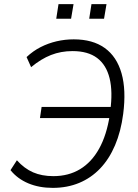

<svg xmlns="http://www.w3.org/2000/svg" viewBox="-20 -904 670 932"><path d="M236 8Q170 8 117.5 -14Q65 -36 31 -78L62 -126Q98 -86 140.5 -67.5Q183 -49 239 -49Q313 -49 369 -83Q425 -117 461.5 -183Q498 -249 513 -346L530 -331H174L182 -385H536L515 -365Q528 -459 512 -524Q496 -589 451.5 -622.5Q407 -656 332 -656Q276 -656 227.5 -637Q179 -618 131 -578L109 -627Q141 -657 177.5 -675.5Q214 -694 254.5 -703.5Q295 -713 338 -713Q430 -713 488.5 -671Q547 -629 570 -548Q593 -467 578 -351Q567 -266 538.5 -199Q510 -132 466 -86Q422 -40 364 -16Q306 8 236 8ZM413 -813 424 -884H497L485 -813ZM253 -813 264 -884H337L325 -813Z"/></svg>

Font: Nunito Sans 10pt SemiCondensed Light
Style: Italic
Weight: 300
Width: 4
Italic angle: -9°
Designer: Vernon Adams
Foundry: Vernon Adams
Version: Version 3.101;gftools[0.9.27]